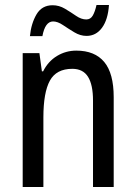

<svg xmlns="http://www.w3.org/2000/svg" viewBox="-20 -801 545 770"><path d="M286 -598Q360 -598 398 -552.5Q436 -507 436 -411V-51H353V-398Q353 -461 333 -493Q313 -525 270 -525Q206 -525 180 -477.5Q154 -430 154 -330V-51H71V-588H138L148 -515H153Q173 -555 208.5 -576.5Q244 -598 286 -598ZM100 -656Q105 -707 126.5 -743.5Q148 -780 191 -780Q217 -780 240.5 -766Q264 -752 285 -737.5Q306 -723 326 -723Q343 -723 352 -738.5Q361 -754 367 -781H417Q413 -722 389 -689.5Q365 -657 327 -657Q302 -657 278 -671.5Q254 -686 232.5 -700.5Q211 -715 193 -715Q161 -715 150 -656Z"/></svg>

Font: Noto Sans Tamil UI Condensed
Style: Regular
Weight: 400
Width: 3
Designer: Jelle Bosma - Monotype Design Team
Foundry: Monotype Imaging Inc.
Version: Version 2.004; ttfautohint (v1.8.4.7-5d5b)